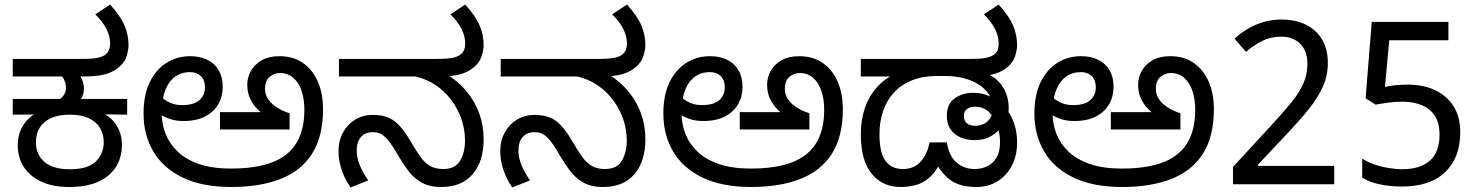

<svg xmlns="http://www.w3.org/2000/svg" viewBox="-20 -810 6495 844"><path d="M283 12Q213 12 162.5 -11Q112 -34 85 -75.5Q58 -117 58 -172Q58 -204 68.5 -232Q79 -260 100 -282.5Q121 -305 152 -321L166 -307L36 -306V-375H244Q255 -383 262.5 -395.5Q270 -408 270 -424Q270 -438 265.5 -451Q261 -464 253 -475L298 -487L333 -475Q341 -462 345 -448Q349 -434 349 -423Q349 -407 345.5 -395.5Q342 -384 336 -375H539V-306L405 -308L420 -318Q449 -307 470.5 -286Q492 -265 504 -236.5Q516 -208 516 -174Q516 -119 490 -77Q464 -35 412.5 -11.5Q361 12 283 12ZM287 -66Q367 -66 401.5 -100.5Q436 -135 436 -184Q436 -221 419 -248.5Q402 -276 369 -291Q336 -306 287 -306Q237 -306 203.5 -290.5Q170 -275 154 -247.5Q138 -220 138 -184Q138 -131 175 -98.5Q212 -66 287 -66ZM36 -474V-551H334Q388 -551 410 -556Q432 -561 442 -569Q455 -579 459.5 -591.5Q464 -604 464 -618Q464 -651 448 -682.5Q432 -714 399 -747L464 -790Q511 -738 528 -696.5Q545 -655 545 -612Q545 -593 537.5 -565.5Q530 -538 504 -516Q479 -494 444.5 -484Q410 -474 352 -474Z M995 -69Q1104 -69 1175.5 -96Q1247 -123 1282.5 -180.5Q1318 -238 1318 -328Q1318 -373 1306 -409.5Q1294 -446 1270 -467.5Q1246 -489 1209 -489Q1186 -489 1165.5 -472.5Q1145 -456 1145 -419Q1145 -394 1159 -373.5Q1173 -353 1197.5 -337.5Q1222 -322 1253 -312V-241H947V-317H1126Q1108 -332 1095 -350Q1082 -368 1074.5 -389.5Q1067 -411 1067 -438Q1067 -469 1082.5 -497.5Q1098 -526 1129.5 -544.5Q1161 -563 1208 -563Q1269 -563 1312 -533Q1355 -503 1377.5 -450.5Q1400 -398 1400 -330Q1400 -210 1352 -134.5Q1304 -59 1213.5 -23.5Q1123 12 997 12Q869 12 783 -29.5Q697 -71 654 -144Q611 -217 611 -311Q611 -392 638 -448Q665 -504 711.5 -533.5Q758 -563 816 -563Q860 -563 892 -547Q924 -531 941.5 -501Q959 -471 959 -429Q959 -386 939.5 -352Q920 -318 881.5 -298Q843 -278 786 -278Q750 -278 721 -289Q692 -300 671.5 -316Q651 -332 637 -348L661 -414Q670 -402 686 -386.5Q702 -371 725.5 -359.5Q749 -348 780 -348Q833 -348 857 -370Q881 -392 881 -426Q881 -458 863 -475.5Q845 -493 816 -493Q757 -493 724 -446.5Q691 -400 691 -315V-311Q691 -265 708 -221.5Q725 -178 761 -143.5Q797 -109 855 -89Q913 -69 995 -69Z M1920 12Q1867 12 1832.5 -8Q1798 -28 1774.5 -59.5Q1751 -91 1731 -125Q1706 -169 1688 -191Q1670 -213 1654.5 -221Q1639 -229 1619 -229Q1585 -229 1566.5 -207.5Q1548 -186 1548 -148Q1548 -116 1562 -82.5Q1576 -49 1599 -17L1521 14Q1498 -18 1483 -60Q1468 -102 1468 -145Q1468 -192 1488 -228Q1508 -264 1542 -284.5Q1576 -305 1618 -305Q1680 -305 1716 -276Q1752 -247 1786 -187Q1809 -148 1828 -121Q1847 -94 1870.5 -80.5Q1894 -67 1929 -67Q1981 -67 2002.5 -103.5Q2024 -140 2024 -190Q2024 -260 1994.5 -320Q1965 -380 1915.5 -420.5Q1866 -461 1804 -474H1470V-551H1895Q1949 -551 1970.5 -556Q1992 -561 2003 -569Q2016 -579 2020.5 -591.5Q2025 -604 2025 -618Q2025 -651 2009 -682.5Q1993 -714 1960 -747L2025 -790Q2072 -738 2089 -696.5Q2106 -655 2106 -612Q2106 -593 2098 -565.5Q2090 -538 2065 -516Q2040 -494 2005 -484Q1970 -474 1912 -474H1888L1945 -483Q1996 -451 2032 -407Q2068 -363 2087 -310.5Q2106 -258 2106 -198Q2106 -100 2057.5 -44Q2009 12 1920 12Z M2631 12Q2578 12 2543.5 -8Q2509 -28 2485.5 -59.5Q2462 -91 2442 -125Q2417 -169 2399 -191Q2381 -213 2365.5 -221Q2350 -229 2330 -229Q2296 -229 2277.5 -207.5Q2259 -186 2259 -148Q2259 -116 2273 -82.5Q2287 -49 2310 -17L2232 14Q2209 -18 2194 -60Q2179 -102 2179 -145Q2179 -192 2199 -228Q2219 -264 2253 -284.5Q2287 -305 2329 -305Q2391 -305 2427 -276Q2463 -247 2497 -187Q2520 -148 2539 -121Q2558 -94 2581.5 -80.5Q2605 -67 2640 -67Q2692 -67 2713.5 -103.5Q2735 -140 2735 -190Q2735 -260 2705.5 -320Q2676 -380 2626.5 -420.5Q2577 -461 2515 -474H2181V-551H2606Q2660 -551 2681.5 -556Q2703 -561 2714 -569Q2727 -579 2731.5 -591.5Q2736 -604 2736 -618Q2736 -651 2720 -682.5Q2704 -714 2671 -747L2736 -790Q2783 -738 2800 -696.5Q2817 -655 2817 -612Q2817 -593 2809 -565.5Q2801 -538 2776 -516Q2751 -494 2716 -484Q2681 -474 2623 -474H2599L2656 -483Q2707 -451 2743 -407Q2779 -363 2798 -310.5Q2817 -258 2817 -198Q2817 -100 2768.5 -44Q2720 12 2631 12Z M3280 -69Q3389 -69 3460.5 -96Q3532 -123 3567.5 -180.5Q3603 -238 3603 -328Q3603 -373 3591 -409.5Q3579 -446 3555 -467.5Q3531 -489 3494 -489Q3471 -489 3450.5 -472.5Q3430 -456 3430 -419Q3430 -394 3444 -373.5Q3458 -353 3482.5 -337.5Q3507 -322 3538 -312V-241H3232V-317H3411Q3393 -332 3380 -350Q3367 -368 3359.5 -389.5Q3352 -411 3352 -438Q3352 -469 3367.5 -497.5Q3383 -526 3414.5 -544.5Q3446 -563 3493 -563Q3554 -563 3597 -533Q3640 -503 3662.5 -450.5Q3685 -398 3685 -330Q3685 -210 3637 -134.5Q3589 -59 3498.5 -23.5Q3408 12 3282 12Q3154 12 3068 -29.5Q2982 -71 2939 -144Q2896 -217 2896 -311Q2896 -392 2923 -448Q2950 -504 2996.5 -533.5Q3043 -563 3101 -563Q3145 -563 3177 -547Q3209 -531 3226.5 -501Q3244 -471 3244 -429Q3244 -386 3224.5 -352Q3205 -318 3166.5 -298Q3128 -278 3071 -278Q3035 -278 3006 -289Q2977 -300 2956.5 -316Q2936 -332 2922 -348L2946 -414Q2955 -402 2971 -386.5Q2987 -371 3010.5 -359.5Q3034 -348 3065 -348Q3118 -348 3142 -370Q3166 -392 3166 -426Q3166 -458 3148 -475.5Q3130 -493 3101 -493Q3042 -493 3009 -446.5Q2976 -400 2976 -315V-311Q2976 -265 2993 -221.5Q3010 -178 3046 -143.5Q3082 -109 3140 -89Q3198 -69 3280 -69Z M3938 12Q3860 12 3812 -46Q3764 -104 3764 -220Q3764 -282 3781.5 -334Q3799 -386 3834 -425.5Q3869 -465 3919 -487L3934 -474H3764V-551H4240Q4293 -551 4315.5 -556Q4338 -561 4348 -569Q4362 -579 4366 -591.5Q4370 -604 4370 -618Q4370 -651 4354 -682.5Q4338 -714 4305 -747L4370 -790Q4417 -738 4434 -696.5Q4451 -655 4451 -612Q4451 -593 4443 -565.5Q4435 -538 4410 -516Q4400 -507 4385.5 -499Q4371 -491 4353 -485.5Q4335 -480 4311 -477L4314 -488Q4349 -474 4371 -450Q4393 -426 4403.5 -397Q4414 -368 4414 -337Q4414 -319 4411.5 -305Q4409 -291 4401 -275Q4399 -271 4394 -268Q4389 -265 4387 -261Q4370 -232 4339 -213Q4308 -194 4264 -194Q4231 -194 4203.5 -205.5Q4176 -217 4159 -241Q4142 -265 4142 -301Q4142 -353 4176.5 -377.5Q4211 -402 4256 -402Q4290 -402 4313.5 -393.5Q4337 -385 4355 -372Q4400 -347 4425.5 -296.5Q4451 -246 4451 -184Q4451 -125 4427.5 -81Q4404 -37 4364 -12.5Q4324 12 4272 12Q4204 12 4163.5 -14.5Q4123 -41 4088 -104L4120 -109Q4097 -58 4068.5 -32Q4040 -6 4007 3Q3974 12 3938 12ZM3949 -67Q3999 -67 4028 -100.5Q4057 -134 4066 -184H4142Q4152 -123 4185.5 -95Q4219 -67 4264 -67Q4294 -67 4319.5 -79Q4345 -91 4360.5 -117Q4376 -143 4376 -185Q4376 -223 4364 -258.5Q4352 -294 4327.5 -317.5Q4303 -341 4265 -341Q4244 -341 4230.5 -330.5Q4217 -320 4217 -301Q4217 -279 4230 -268Q4243 -257 4269 -257Q4285 -257 4302.5 -264.5Q4320 -272 4332 -289.5Q4344 -307 4344 -337Q4344 -367 4328.5 -392.5Q4313 -418 4284.5 -437Q4256 -456 4217.5 -466Q4179 -476 4133 -476H4098Q4036 -476 3989 -457Q3942 -438 3910 -403.5Q3878 -369 3862 -322Q3846 -275 3846 -220Q3846 -137 3873 -102Q3900 -67 3949 -67Z M4911 -69Q5020 -69 5091.5 -96Q5163 -123 5198.5 -180.5Q5234 -238 5234 -328Q5234 -373 5222 -409.5Q5210 -446 5186 -467.5Q5162 -489 5125 -489Q5102 -489 5081.5 -472.5Q5061 -456 5061 -419Q5061 -394 5075 -373.5Q5089 -353 5113.5 -337.5Q5138 -322 5169 -312V-241H4863V-317H5042Q5024 -332 5011 -350Q4998 -368 4990.5 -389.5Q4983 -411 4983 -438Q4983 -469 4998.5 -497.5Q5014 -526 5045.5 -544.5Q5077 -563 5124 -563Q5185 -563 5228 -533Q5271 -503 5293.5 -450.5Q5316 -398 5316 -330Q5316 -210 5268 -134.5Q5220 -59 5129.5 -23.5Q5039 12 4913 12Q4785 12 4699 -29.5Q4613 -71 4570 -144Q4527 -217 4527 -311Q4527 -392 4554 -448Q4581 -504 4627.5 -533.5Q4674 -563 4732 -563Q4776 -563 4808 -547Q4840 -531 4857.5 -501Q4875 -471 4875 -429Q4875 -386 4855.5 -352Q4836 -318 4797.5 -298Q4759 -278 4702 -278Q4666 -278 4637 -289Q4608 -300 4587.5 -316Q4567 -332 4553 -348L4577 -414Q4586 -402 4602 -386.5Q4618 -371 4641.5 -359.5Q4665 -348 4696 -348Q4749 -348 4773 -370Q4797 -392 4797 -426Q4797 -458 4779 -475.5Q4761 -493 4732 -493Q4673 -493 4640 -446.5Q4607 -400 4607 -315V-311Q4607 -265 4624 -221.5Q4641 -178 4677 -143.5Q4713 -109 4771 -89Q4829 -69 4911 -69Z M5400 -76 5571 -262Q5620 -315 5654.5 -357Q5689 -399 5708 -440Q5727 -481 5727 -530Q5727 -587 5695 -618Q5663 -649 5612 -649Q5566 -649 5528.5 -630Q5491 -611 5457 -582L5407 -640Q5433 -664 5464.5 -683Q5496 -702 5533.5 -713Q5571 -724 5613 -724Q5676 -724 5721.5 -701Q5767 -678 5792 -635.5Q5817 -593 5817 -533Q5817 -478 5795 -429Q5773 -380 5734.5 -332Q5696 -284 5646 -231L5509 -85V-81H5845V0H5400Z M6142 10Q6092 10 6046 0.5Q6000 -9 5968 -29V-113Q5990 -98 6020.5 -87.5Q6051 -77 6084 -71.5Q6117 -66 6144 -66Q6221 -66 6264.5 -103Q6308 -140 6308 -219Q6308 -290 6265 -326.5Q6222 -363 6140 -363Q6114 -363 6080.5 -358.5Q6047 -354 6027 -350L5983 -378L6010 -714H6347V-633H6087L6068 -428Q6084 -432 6111.5 -435Q6139 -438 6170 -438Q6235 -438 6286.5 -414.5Q6338 -391 6368.5 -344.5Q6399 -298 6399 -229Q6399 -117 6333 -53.5Q6267 10 6142 10Z"/></svg>

Font: kannada25
Style: Book
Weight: 400
Designer: Jelle Bosma - Monotype Design Team
Foundry: Monotype Imaging Inc.
Version: Version 2.003